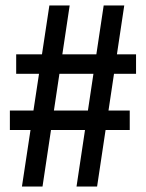

<svg xmlns="http://www.w3.org/2000/svg" viewBox="-20 -680 532 700"><path d="M259 0 358 -660H433L334 0ZM16 -206V-277H453V-206ZM60 0 160 -660H234L135 0ZM39 -411V-482H476V-411Z"/></svg>

Font: Bricolage Grotesque 24pt Condensed
Style: Regular
Weight: 400
Width: 3
Designer: Mathieu Triay
Foundry: Atelier Triay
Version: Version 1.001;gftools[0.9.33.dev8+g029e19f]